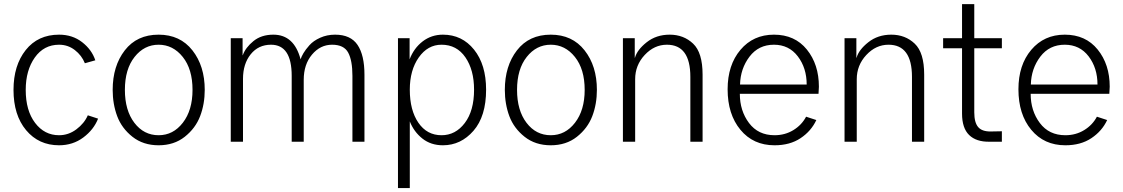

<svg xmlns="http://www.w3.org/2000/svg" viewBox="-20 -702 5561 951"><path d="M46.9 -256.8Q46.9 -377.9 107.4 -454.1Q168 -530.3 272.5 -530.3Q338.9 -530.3 386.7 -493.2Q434.6 -456.1 452.1 -403.3L400.4 -388.7Q384.8 -427.7 350.6 -454.1Q316.4 -480.5 272.5 -480.5Q197.3 -480.5 152.3 -417Q107.4 -353.5 107.4 -256.8Q107.4 -154.3 153.8 -93.3Q200.2 -32.2 272.5 -32.2Q319.3 -32.2 358.4 -61.5Q397.5 -90.8 415 -130.9L465.8 -114.3Q444.3 -59.6 392.6 -21Q340.8 17.6 272.5 17.6Q171.9 17.6 109.4 -57.1Q46.9 -131.8 46.9 -256.8Z M598.6 -256.8Q598.6 -155.3 645.5 -93.8Q692.4 -32.2 765.6 -32.2Q837.9 -32.2 885.7 -94.2Q933.6 -156.2 933.6 -256.8Q933.6 -359.4 885.3 -419.9Q836.9 -480.5 765.6 -480.5Q694.3 -480.5 646.5 -419.9Q598.6 -359.4 598.6 -256.8ZM538.1 -256.8Q538.1 -375 598.1 -452.6Q658.2 -530.3 765.6 -530.3Q872.1 -530.3 933.1 -452.6Q994.1 -375 994.1 -256.8Q994.1 -186.5 971.2 -126.5Q948.2 -66.4 895 -24.4Q841.8 17.6 765.6 17.6Q689.5 17.6 636.2 -24.4Q583 -66.4 560.5 -126.5Q538.1 -186.5 538.1 -256.8Z M1123 0V-512.7H1181.6V-428.7H1182.6Q1196.3 -466.8 1235.4 -498.5Q1274.4 -530.3 1334 -530.3Q1436.5 -530.3 1468.8 -408.2Q1472.7 -420.9 1482.9 -438.5Q1493.2 -456.1 1512.7 -478Q1532.2 -500 1565.9 -515.1Q1599.6 -530.3 1639.6 -530.3Q1716.8 -530.3 1751 -479.5Q1785.2 -428.7 1785.2 -332V0H1725.6V-326.2Q1725.6 -402.3 1704.6 -441.4Q1683.6 -480.5 1625 -480.5Q1566.4 -480.5 1525.4 -431.6Q1484.4 -382.8 1484.4 -306.6V0H1424.8V-326.2Q1424.8 -480.5 1322.3 -480.5Q1259.8 -480.5 1221.7 -433.1Q1183.6 -385.7 1183.6 -311.5V0Z M2009.8 -257.8Q2009.8 -156.2 2052.2 -94.2Q2094.7 -32.2 2167 -32.2Q2236.3 -32.2 2282.2 -92.8Q2328.1 -153.3 2328.1 -257.8Q2328.1 -355.5 2285.2 -418Q2242.2 -480.5 2167 -480.5Q2098.6 -480.5 2054.2 -417.5Q2009.8 -354.5 2009.8 -257.8ZM1951.2 229.5V-512.7H2008.8V-408.2Q2030.3 -463.9 2073.7 -497.1Q2117.2 -530.3 2173.8 -530.3Q2268.6 -530.3 2328.1 -456.1Q2387.7 -381.8 2387.7 -257.8Q2387.7 -126 2325.2 -54.2Q2262.7 17.6 2173.8 17.6Q2114.3 17.6 2072.3 -15.6Q2030.3 -48.8 2009.8 -100.6V229.5Z M2541 -256.8Q2541 -155.3 2587.9 -93.8Q2634.8 -32.2 2708 -32.2Q2780.3 -32.2 2828.1 -94.2Q2876 -156.2 2876 -256.8Q2876 -359.4 2827.6 -419.9Q2779.3 -480.5 2708 -480.5Q2636.7 -480.5 2588.9 -419.9Q2541 -359.4 2541 -256.8ZM2480.5 -256.8Q2480.5 -375 2540.5 -452.6Q2600.6 -530.3 2708 -530.3Q2814.5 -530.3 2875.5 -452.6Q2936.5 -375 2936.5 -256.8Q2936.5 -186.5 2913.6 -126.5Q2890.6 -66.4 2837.4 -24.4Q2784.2 17.6 2708 17.6Q2631.8 17.6 2578.6 -24.4Q2525.4 -66.4 2502.9 -126.5Q2480.5 -186.5 2480.5 -256.8Z M3065.4 0V-512.7H3124V-416H3125Q3135.7 -455.1 3183.1 -492.7Q3230.5 -530.3 3296.9 -530.3Q3366.2 -530.3 3413.1 -485.8Q3460 -441.4 3460 -332V0H3399.4V-321.3Q3399.4 -480.5 3283.2 -480.5Q3220.7 -480.5 3173.3 -429.7Q3126 -378.9 3126 -309.6V0Z M3584 -259.8Q3584 -379.9 3647.5 -455.1Q3710.9 -530.3 3813.5 -530.3Q3917 -530.3 3976.6 -456.5Q4036.1 -382.8 4036.1 -272.5Q4036.1 -260.7 4034.2 -237.3H3644.5Q3644.5 -153.3 3689.9 -92.8Q3735.4 -32.2 3816.4 -32.2Q3868.2 -32.2 3909.7 -57.6Q3951.2 -83 3972.7 -124L4023.4 -107.4Q3998 -52.7 3945.3 -17.6Q3892.6 17.6 3816.4 17.6Q3710.9 17.6 3647.5 -59.1Q3584 -135.7 3584 -259.8ZM3645.5 -283.2H3975.6Q3975.6 -365.2 3931.6 -422.9Q3887.7 -480.5 3813.5 -480.5Q3737.3 -480.5 3692.4 -421.4Q3647.5 -362.3 3645.5 -283.2Z M4163.1 0V-512.7H4221.7V-416H4222.7Q4233.4 -455.1 4280.8 -492.7Q4328.1 -530.3 4394.5 -530.3Q4463.9 -530.3 4510.7 -485.8Q4557.6 -441.4 4557.6 -332V0H4497.1V-321.3Q4497.1 -480.5 4380.9 -480.5Q4318.4 -480.5 4271 -429.7Q4223.6 -378.9 4223.6 -309.6V0Z M4651.4 -462.9V-512.7H4745.1V-681.6H4805.7V-512.7H4942.4V-462.9H4805.7V-145.5Q4805.7 -94.7 4825.2 -72.3Q4844.7 -49.8 4888.7 -50.8L4942.4 -51.8V0H4880.9Q4815.4 1 4780.3 -33.2Q4745.1 -67.4 4745.1 -139.6V-462.9Z M5024.4 -259.8Q5024.4 -379.9 5087.9 -455.1Q5151.4 -530.3 5253.9 -530.3Q5357.4 -530.3 5417 -456.5Q5476.6 -382.8 5476.6 -272.5Q5476.6 -260.7 5474.6 -237.3H5085Q5085 -153.3 5130.4 -92.8Q5175.8 -32.2 5256.8 -32.2Q5308.6 -32.2 5350.1 -57.6Q5391.6 -83 5413.1 -124L5463.9 -107.4Q5438.5 -52.7 5385.7 -17.6Q5333 17.6 5256.8 17.6Q5151.4 17.6 5087.9 -59.1Q5024.4 -135.7 5024.4 -259.8ZM5085.9 -283.2H5416Q5416 -365.2 5372.1 -422.9Q5328.1 -480.5 5253.9 -480.5Q5177.7 -480.5 5132.8 -421.4Q5087.9 -362.3 5085.9 -283.2Z"/></svg>

Font: Gothic A1 Light
Style: Regular
Weight: 300
Version: Version 2.50